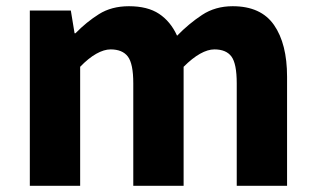

<svg xmlns="http://www.w3.org/2000/svg" viewBox="-20 -598 1014 618"><path d="M76 0V-564H208L220 -491H223Q258 -527 298.5 -552.5Q339 -578 395 -578Q455 -578 492 -553.5Q529 -529 550 -483Q588 -522 630.5 -550Q673 -578 729 -578Q820 -578 862 -517.5Q904 -457 904 -351V0H742V-330Q742 -393 725 -416Q708 -439 670 -439Q649 -439 624 -425Q599 -411 571 -383V0H409V-330Q409 -393 391.5 -416Q374 -439 336 -439Q315 -439 290 -425Q265 -411 238 -383V0Z"/></svg>

Font: Noto Sans JP ExtraBold
Style: Regular
Weight: 800
Designer: Ryoko NISHIZUKA  (kana, bopomofo & ideographs); Paul D. Hunt (Latin, Greek & Cyrillic); Sandoll Communications , Soo-you
Foundry: Adobe
Version: Version 2.004-H2;hotconv 1.0.118;makeotfexe 2.5.65603